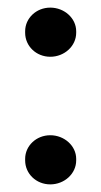

<svg xmlns="http://www.w3.org/2000/svg" viewBox="-20 -474 266 504"><path d="M112 -325C149 -325 180 -353 180 -388V-392C180 -426 149 -454 112 -454C75 -454 46 -426 46 -392V-388C46 -353 75 -325 112 -325ZM112 10C149 10 180 -18 180 -53V-57C180 -91 149 -119 112 -119C75 -119 46 -91 46 -57V-53C46 -18 75 10 112 10Z"/></svg>

Font: Fixel Display Medium
Style: Regular
Weight: 500
Designer: AlfaBravo + MacPaw
Foundry: Kyrylo Tkachov, Marchela Mozhyna, Serhii Makarenko, Maria Weinstein, Zakhar Kryvoshyya
Version: Version 1.211